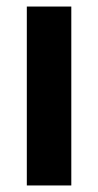

<svg xmlns="http://www.w3.org/2000/svg" viewBox="-20 -567 300 587"><path d="M198 0V-547H62V0Z"/></svg>

Font: Noto Sans Lao Looped Condensed
Style: Bold
Weight: 700
Width: 3
Designer: Mark Frömberg, Ben Mitchell
Foundry: The Fontpad Ltd
Version: Version 1.002